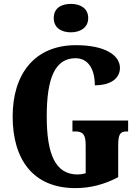

<svg xmlns="http://www.w3.org/2000/svg" viewBox="-20 -956 715 986"><path d="M344 -790C392 -790 433 -814 433 -863C433 -914 392 -936 344 -936C294 -936 256 -914 256 -863C256 -814 294 -790 344 -790ZM367 10C445 10 516 -9 587 -46V-206C587 -262 594 -281 630 -281H638V-337H352V-281H367C408 -281 420 -262 420 -210V-66C404 -62 390 -60 379 -60C263 -60 220 -166 220 -358C220 -552 261 -657 368 -657C431 -657 467 -604 467 -518C556 -518 596 -559 596 -607C596 -672 520 -724 370 -724C156 -724 45 -574 45 -358C45 -137 150 10 367 10Z"/></svg>

Font: Noto Serif Devanagari ExtraCondensed Black
Style: Regular
Weight: 900
Width: 2
Designer: Universal Thirst, Indian Type Foundry and the Monotype Design Team
Foundry: Monotype Imaging Inc.
Version: Version 2.004